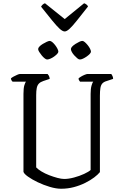

<svg xmlns="http://www.w3.org/2000/svg" viewBox="-20 -1158 754 1178"><path d="M355 0Q324 0 285.5 -11.5Q247 -23 211.5 -40Q176 -57 151.5 -74.5Q127 -92 124 -104V-582Q124 -617 129.5 -635Q135 -653 140 -657H57Q54 -660 51 -664.5Q48 -669 47 -677Q52 -682 63 -688Q74 -694 85.5 -699Q97 -704 102 -704H272Q276 -700 280 -693Q284 -686 285 -674L246 -661Q228 -655 218.5 -645Q209 -635 205.5 -618Q202 -601 202 -574V-131Q213 -119 234.5 -106Q256 -93 282 -83Q308 -73 332.5 -66.5Q357 -60 374 -60Q401 -60 434.5 -69Q468 -78 496 -91Q524 -104 536 -115V-582Q536 -613 541.5 -632.5Q547 -652 552 -657H471Q468 -661 465 -665.5Q462 -670 462 -677Q467 -682 478 -688.5Q489 -695 500.5 -699.5Q512 -704 516 -704H663Q666 -700 670 -692Q674 -684 674 -674L635 -661Q617 -656 608 -646Q599 -636 596 -618Q593 -600 593 -570V-102Q581 -87 558 -69.5Q535 -52 503 -36Q471 -20 433.5 -10Q396 0 355 0ZM470 -793Q463 -793 454 -800.5Q445 -808 435.5 -818.5Q426 -829 420.5 -839.5Q415 -850 415 -857Q415 -864 423 -872.5Q431 -881 443 -888.5Q455 -896 466.5 -901.5Q478 -907 485 -907Q492 -907 501 -899Q510 -891 518.5 -880.5Q527 -870 532.5 -859Q538 -848 538 -841Q538 -835 530.5 -827Q523 -819 511.5 -811Q500 -803 489 -798Q478 -793 470 -793ZM269 -793Q263 -793 254 -800Q245 -807 236 -818Q227 -829 220.5 -839.5Q214 -850 214 -857Q214 -864 222 -872.5Q230 -881 242.5 -888.5Q255 -896 267 -901.5Q279 -907 285 -907Q292 -907 301 -899.5Q310 -892 318.5 -881Q327 -870 332.5 -859Q338 -848 338 -841Q338 -835 330.5 -827Q323 -819 312 -811Q301 -803 289 -798Q277 -793 269 -793ZM377 -965Q364 -965 345.5 -982Q327 -999 299.5 -1033Q272 -1067 232 -1117Q235 -1123 241 -1129Q247 -1135 256 -1138L377 -1041L496 -1138Q505 -1135 511.5 -1129.5Q518 -1124 520 -1118Q479 -1066 451.5 -1031.5Q424 -997 406.5 -981Q389 -965 377 -965Z"/></svg>

Font: Texturina 12pt ExtraLight
Style: Regular
Weight: 250
Designer: Guillermo Torres Carreño
Foundry: Omnibus-Type
Version: Version 1.002